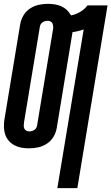

<svg xmlns="http://www.w3.org/2000/svg" viewBox="-25 -763 579 998"><path d="M273 215 410 -610Q396 -605 381.5 -601.5Q367 -598 352 -596L270 -98Q266 -74 253 -52Q240 -30 218.5 -16Q197 -2 173 3Q149 8 126 8Q105 8 86 4.5Q67 1 50 -8Q33 -17 20.5 -31.5Q8 -46 2 -64Q-4 -82 -4.5 -102Q-5 -122 -2 -142L80 -637Q84 -661 97 -683Q110 -705 131.5 -719Q153 -733 177 -738Q201 -743 224 -743Q243 -743 261 -740Q279 -737 294.5 -730Q310 -723 322.5 -711Q335 -699 344 -683Q367 -687 390.5 -700.5Q414 -714 430 -735H534L377 215ZM127 -80Q134 -80 141 -82Q148 -84 154 -88Q160 -92 163.5 -98.5Q167 -105 168 -112L250 -607Q252 -615 251.5 -623.5Q251 -632 248.5 -639.5Q246 -647 238.5 -651Q231 -655 223 -655Q216 -655 209 -653Q202 -651 196 -647Q190 -643 186.5 -636.5Q183 -630 182 -623L100 -128Q99 -120 98.5 -111.5Q98 -103 101 -95.5Q104 -88 111.5 -84Q119 -80 127 -80Z"/></svg>

Font: Iosevka SS18
Style: Bold Italic
Weight: 700
Italic angle: -9°
Monospace: yes
Designer: Belleve Invis
Foundry: Belleve Invis
Version: Version 25.1.1; ttfautohint (v1.8.4)